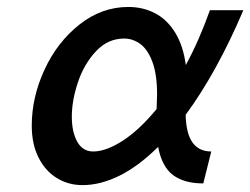

<svg xmlns="http://www.w3.org/2000/svg" viewBox="-20 -520 720 552"><path d="M513.7 -189.9Q515.1 -136.2 533.4 -110.4Q551.8 -84.5 587.4 -84.5L564.5 7.3Q509.3 7.3 477.3 -16.8Q445.3 -41 434.6 -97.7Q378.9 -42.5 324 -15.1Q269 12.2 217.3 12.2Q176.3 12.2 143.1 -8.3Q109.9 -28.8 90.6 -67.4Q71.3 -106 71.3 -158.7Q71.3 -240.2 107.9 -319.6Q144.5 -398.9 208.5 -449.5Q272.5 -500 349.1 -500Q391.1 -500 425.8 -481.9Q460.4 -463.9 483.6 -426.3Q506.8 -388.7 514.2 -333Q552.7 -403.8 583.5 -490.7H679.7Q603 -311 513.7 -189.9ZM248 -84.5Q285.2 -84.5 333.3 -115.7Q381.3 -147 430.2 -206.5L430.7 -218.8Q431.6 -238.3 431.6 -248.5Q431.6 -306.2 418.2 -342Q404.8 -377.9 383.3 -393.6Q361.8 -409.2 336.9 -409.2Q290.5 -409.2 256.3 -373Q222.2 -336.9 204.3 -284.2Q186.5 -231.4 186.5 -184.6Q186.5 -140.6 202.1 -112.5Q217.8 -84.5 248 -84.5Z"/></svg>

Font: Lesson One Medium
Style: Italic
Weight: 500
Italic angle: -14°
Designer: But Ko, Victor Gaultney, Annie Olsen, Julie Remington, Don Collingsworth, Eric Hays, Becca Hirsbrunner
Version: Version 1.100